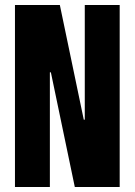

<svg xmlns="http://www.w3.org/2000/svg" viewBox="-20 -750 540 770"><path d="M40 0V-730H220L316 -270H320V-730H460V0H280L184 -460H180V0Z"/></svg>

Font: M PLUS 1 Code
Style: Bold
Weight: 700
Designer: Coji Morishita
Foundry: UNDERFOREST DESIGN
Version: Version 1.002